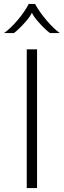

<svg xmlns="http://www.w3.org/2000/svg" viewBox="-37 -949 322 969"><path d="M98 -700H150V0H98ZM108 -929H140Q161 -890 197.5 -847Q234 -804 265 -782H215Q189 -802 160 -834.5Q131 -867 124 -885Q117 -867 88 -834.5Q59 -802 33 -782H-17Q15 -804 51.5 -847Q88 -890 108 -929Z"/></svg>

Font: KoHo Light
Style: Regular
Weight: 300
Version: Version 1.000; ttfautohint (v1.6)